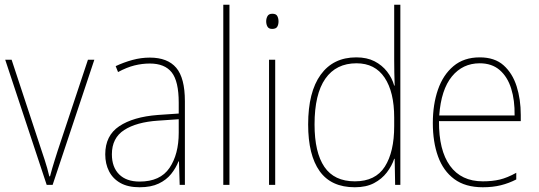

<svg xmlns="http://www.w3.org/2000/svg" viewBox="-20 -780 2272 810"><path d="M177 0 2 -528H29L156 -143Q163 -123 168.5 -105.5Q174 -88 179 -71Q184 -54 188 -36H191Q196 -54 200.5 -70.5Q205 -87 211 -105Q217 -123 223 -143L351 -528H378L202 0Z M612 -537Q687 -537 723.5 -494Q760 -451 760 -353V0H738L735 -99H733Q722 -71 702 -46Q682 -21 649.5 -5.5Q617 10 569 10Q520 10 488 -8Q456 -26 440 -57.5Q424 -89 424 -129Q424 -208 483 -247.5Q542 -287 646 -295L734 -301V-347Q734 -437 704.5 -474.5Q675 -512 612 -512Q580 -512 547.5 -504Q515 -496 478 -476L468 -501Q502 -517 538.5 -527Q575 -537 612 -537ZM647 -271Q556 -265 504 -231.5Q452 -198 452 -129Q452 -75 482.5 -44.5Q513 -14 569 -14Q656 -14 695 -71.5Q734 -129 734 -220V-277Z M948 0H922V-760H948Z M1141 -528V0H1115V-528ZM1129 -722Q1145 -722 1150 -712Q1155 -702 1155 -690Q1155 -676 1149.5 -667Q1144 -658 1128 -658Q1114 -658 1108.5 -667.5Q1103 -677 1103 -690Q1103 -702 1108.5 -712Q1114 -722 1129 -722Z M1477 10Q1377 10 1328.5 -58Q1280 -126 1280 -255Q1280 -392 1333 -465Q1386 -538 1483 -538Q1528 -538 1560 -521.5Q1592 -505 1613 -478Q1634 -451 1643 -419H1645Q1644 -448 1643.5 -474.5Q1643 -501 1643 -526V-760H1669V0H1647L1645 -110H1643Q1633 -80 1612 -52.5Q1591 -25 1558 -7.5Q1525 10 1477 10ZM1477 -15Q1564 -15 1603.5 -77Q1643 -139 1643 -248V-284Q1643 -392 1602.5 -452.5Q1562 -513 1484 -513Q1398 -513 1352.5 -448Q1307 -383 1307 -255Q1307 -137 1348.5 -76Q1390 -15 1477 -15Z M2004 -538Q2067 -538 2104.5 -504.5Q2142 -471 2159.5 -416Q2177 -361 2177 -295V-269H1832Q1831 -146 1878.5 -80.5Q1926 -15 2017 -15Q2057 -15 2088.5 -22.5Q2120 -30 2158 -51V-23Q2127 -7 2093 1.5Q2059 10 2017 10Q1943 10 1896.5 -24.5Q1850 -59 1828 -120Q1806 -181 1806 -261Q1806 -339 1827.5 -401.5Q1849 -464 1893 -501Q1937 -538 2004 -538ZM2004 -513Q1932 -513 1886.5 -457.5Q1841 -402 1833 -293H2151Q2152 -357 2136.5 -406.5Q2121 -456 2088 -484.5Q2055 -513 2004 -513Z"/></svg>

Font: Noto Sans Khmer SemiCondensed Thin
Style: Regular
Weight: 250
Width: 4
Designer: Danh Hong and the Monotype Design Team
Foundry: Monotype Imaging Inc.
Version: Version 2.004